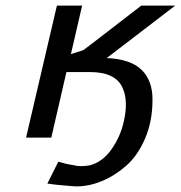

<svg xmlns="http://www.w3.org/2000/svg" viewBox="-20 -491 645 685"><path d="M73 0 183 -471H273L233 -298L277 -312L309 -336L484 -471H605L361 -284Q447 -280 486 -241Q525 -202 524 -134Q524 -58 497.5 3.5Q471 65 429.5 101Q388 137 342.5 155.5Q297 174 253 174Q244 174 214 171H213Q183 169 149 164L188 86Q218 95 241 98Q265 105 300 99Q346 87 378 41.5Q410 -4 422 -59Q438 -131 418 -176Q394 -234 300 -234H217L163 0Z"/></svg>

Font: Coval
Style: Italic
Weight: 400
Foundry: Context Ltd
Version: Version 001.000